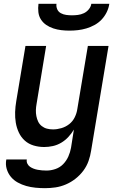

<svg xmlns="http://www.w3.org/2000/svg" viewBox="-20 -760 640 1003"><path d="M215 223Q190 223 165 220.5Q140 218 117 211.5Q94 205 73 193.5Q52 182 37 164Q22 146 15 122.5Q8 99 13 73H120Q118 85 123 95Q128 105 136.5 111Q145 117 155.5 121Q166 125 177 127Q188 129 199.5 130Q211 131 223 131Q246 131 269.5 123Q293 115 310 97.5Q327 80 337 57.5Q347 35 351 12L366 -83Q354 -63 337.5 -45Q321 -27 300 -14.5Q279 -2 256 3Q233 8 211 8Q182 8 155.5 0Q129 -8 109.5 -25.5Q90 -43 78.5 -67.5Q67 -92 62.5 -119Q58 -146 59 -174.5Q60 -203 65 -232L113 -520H221L171 -217Q168 -201 167.5 -185Q167 -169 170 -153.5Q173 -138 179.5 -124.5Q186 -111 198 -101.5Q210 -92 225 -88Q240 -84 257 -84Q278 -84 300.5 -90.5Q323 -97 341.5 -111.5Q360 -126 370.5 -147.5Q381 -169 384 -191L439 -520H547L456 27Q452 54 442.5 81Q433 108 415.5 131.5Q398 155 374.5 173.5Q351 192 324 203.5Q297 215 269.5 219Q242 223 215 223ZM343 -600Q321 -600 300 -602.5Q279 -605 259 -611.5Q239 -618 222 -629.5Q205 -641 194 -658Q183 -675 180.5 -696.5Q178 -718 181 -740H275Q273 -725 279 -711.5Q285 -698 298 -691Q311 -684 326 -682Q341 -680 356 -680Q371 -680 387 -682Q403 -684 418 -691Q433 -698 444 -711.5Q455 -725 457 -740H551Q548 -718 537.5 -696.5Q527 -675 511 -658Q495 -641 474 -629.5Q453 -618 431 -611.5Q409 -605 387 -602.5Q365 -600 343 -600Z"/></svg>

Font: Iosevka Semibold Extended
Style: Italic
Weight: 600
Width: 7
Italic angle: -9°
Monospace: yes
Designer: Belleve Invis
Foundry: Belleve Invis
Version: Version 32.5.0; ttfautohint (v1.8.4)